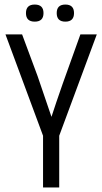

<svg xmlns="http://www.w3.org/2000/svg" viewBox="-20 -823 449 843"><path d="M240 0H169V-227L4 -672H77L145 -489Q149 -478 206 -310Q243 -425 333 -672H405L240 -227ZM305 -765.5Q305 -728 267 -728Q229 -728 229 -765.5Q229 -803 267 -803Q305 -803 305 -765.5ZM132.5 -728Q94 -728 94 -765.5Q94 -803 132.5 -803Q171 -803 171 -765.5Q171 -728 132.5 -728Z"/></svg>

Font: Khand
Style: Regular
Weight: 400
Designer: Devanagari: Sanchit Sawaria, Jyotish Sonowal; Latin: Satya Rajpurohit
Foundry: Indian Type Foundry
Version: Version 1.101;PS 1.0;hotconv 1.0.78;makeotf.lib2.5.61930; tt